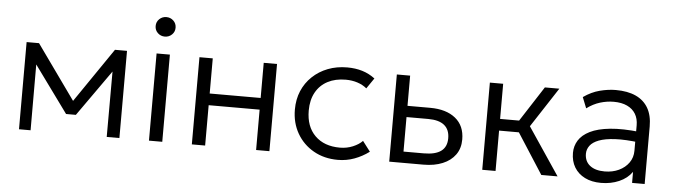

<svg xmlns="http://www.w3.org/2000/svg" viewBox="-46 -869 3729 1064"><g transform="rotate(5 1819.0 -337.0)"><path d="M82 0V-485H148H151L383 -160L350.5 -159L573.5 -485H640.5V0H570L570.5 -389.5L584 -383L389 -107H334.5L133 -384L146 -390L146.5 0Z M805 0V-485H879V0ZM842 -582Q819 -582 802.8 -597.5Q786.5 -613 786.5 -636Q786.5 -659.5 802.8 -675Q819 -690.5 842 -690.5Q865 -690.5 881.2 -675Q897.5 -659.5 897.5 -636Q897.5 -613 881.2 -597.5Q865 -582 842 -582Z M1043.5 0V-485H1117.5V-289.5H1401V-485H1475V0H1401V-224.5H1117.5V0Z M1856.5 15Q1780.5 15 1721.5 -18.5Q1662.5 -52 1629 -110.2Q1595.5 -168.5 1595.5 -242.5Q1595.5 -299 1615.2 -345.8Q1635 -392.5 1671.5 -427.2Q1708 -462 1757.2 -481Q1806.5 -500 1864.5 -500Q1910 -500 1948.2 -488.5Q1986.5 -477 2019.5 -452L1979.5 -393.5Q1957.5 -412 1927.2 -421.8Q1897 -431.5 1862.5 -431.5Q1804.5 -431.5 1762 -409.2Q1719.5 -387 1696 -344.8Q1672.5 -302.5 1672.5 -243.5Q1672.5 -154.5 1723.5 -104Q1774.5 -53.5 1862 -53.5Q1900.5 -53.5 1934 -67.5Q1967.5 -81.5 1987 -102L2030 -45.5Q1992.5 -17.5 1948.5 -1.2Q1904.5 15 1856.5 15Z M2141.5 0V-485H2215.5V-62.5H2328Q2392.5 -62.5 2424.2 -86Q2456 -109.5 2456 -157.5Q2456 -205.5 2426 -230Q2396 -254.5 2336.5 -254.5H2202V-317H2341.5Q2431 -317 2482.5 -275.5Q2534 -234 2534 -157.5Q2534 -108 2508.8 -72.8Q2483.5 -37.5 2438 -18.8Q2392.5 0 2332.5 0Z M2987.5 0 2820 -260.5 2965 -485H3045.5L2901 -263.5L3078 0ZM2659 0V-485H2733V-289.5H2877.5V-224.5H2733V0Z M3320.5 15Q3268.5 15 3230.5 -4Q3192.5 -23 3172 -57.2Q3151.5 -91.5 3151.5 -137.5Q3151.5 -175.5 3171.2 -207.2Q3191 -239 3233.8 -260.2Q3276.5 -281.5 3345.5 -288.5Q3414.5 -295.5 3513.5 -284.5L3516 -226Q3434.5 -236.5 3378.2 -233.5Q3322 -230.5 3288 -217.5Q3254 -204.5 3238.8 -184Q3223.5 -163.5 3223.5 -139Q3223.5 -97 3253 -73.5Q3282.5 -50 3335 -50Q3379 -50 3414 -66.5Q3449 -83 3469.5 -112Q3490 -141 3490 -178.5V-320Q3490 -357 3474 -383.5Q3458 -410 3427.2 -424.5Q3396.5 -439 3352.5 -439Q3314.5 -439 3276.8 -427.5Q3239 -416 3203 -389.5L3179 -450Q3223 -481 3269.5 -493Q3316 -505 3358 -505Q3424.5 -505 3470 -484Q3515.5 -463 3539 -422Q3562.5 -381 3562.5 -320.5V0H3492.5V-61.5Q3466.5 -24.5 3421 -4.8Q3375.5 15 3320.5 15Z"/></g></svg>

Font: Geologica Roman ExtraLight
Style: Regular
Weight: 250
Designer: Sindre Bremnes, Frode Helland
Foundry: Monokrom Skriftforlag AS
Version: Version 1.010;gftools[0.9.28]